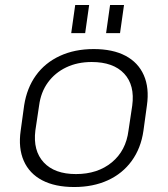

<svg xmlns="http://www.w3.org/2000/svg" viewBox="-20 -744 673 771"><path d="M278 7Q201 7 149.5 -20Q98 -47 75.5 -98Q53 -149 63 -219L77 -321Q88 -391 124.5 -441.5Q161 -492 220.5 -519.5Q280 -547 356 -547Q433 -547 484 -520Q535 -493 557.5 -442Q580 -391 570 -321L556 -219Q546 -149 509 -98Q472 -47 413 -20Q354 7 278 7ZM285 -45Q372 -45 429 -92Q486 -139 496 -220L511 -320Q522 -402 478.5 -448.5Q435 -495 348 -495Q291 -495 246 -473.5Q201 -452 172.5 -413Q144 -374 137 -320L122 -220Q112 -139 155.5 -92Q199 -45 285 -45ZM338 -724 322 -611H266L282 -724ZM478 -724 462 -611H406L422 -724Z"/></svg>

Font: Pathway Extreme 28pt ExtraLight
Style: Italic
Weight: 250
Italic angle: -8°
Designer: Eduardo Rodriguez Tunni
Foundry: Eduardo Rodriguez Tunni
Version: Version 1.001;gftools[0.9.26]